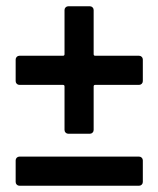

<svg xmlns="http://www.w3.org/2000/svg" viewBox="-20 -602 505 613"><path d="M436 -412V-343Q436 -338 432.5 -334.5Q429 -331 424 -331H284Q279 -331 279 -326V-187Q279 -182 275.5 -178.5Q272 -175 267 -175H198Q193 -175 189.5 -178.5Q186 -182 186 -187V-326Q186 -331 181 -331H42Q37 -331 33.5 -334.5Q30 -338 30 -343V-412Q30 -417 33.5 -420.5Q37 -424 42 -424H181Q186 -424 186 -429V-570Q186 -575 189.5 -578.5Q193 -582 198 -582H267Q272 -582 275.5 -578.5Q279 -575 279 -570V-429Q279 -424 284 -424H424Q429 -424 432.5 -420.5Q436 -417 436 -412ZM30 -21V-90Q30 -95 33.5 -98.5Q37 -102 42 -102H424Q429 -102 432.5 -98.5Q436 -95 436 -90V-21Q436 -16 432.5 -12.5Q429 -9 424 -9H42Q37 -9 33.5 -12.5Q30 -16 30 -21Z"/></svg>

Font: Barlow Semi Condensed SemiBold
Style: Regular
Weight: 600
Width: 4
Designer: Jeremy Tribby
Foundry: Tribby Type
Version: Version 1.408